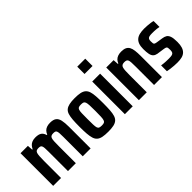

<svg xmlns="http://www.w3.org/2000/svg" viewBox="24 -1428 2121 2121"><g transform="rotate(-45 1084.5 -367.5)"><path d="M48 0V-510H163L167 -447H174Q185 -470 199.5 -485.5Q214 -501 236 -509.5Q258 -518 287 -518Q335 -518 360 -501Q385 -484 395 -447H402Q412 -472 427.5 -487.5Q443 -503 465.5 -510.5Q488 -518 516 -518Q565 -518 590 -499.5Q615 -481 624 -441.5Q633 -402 633 -338V0H510V-303Q510 -339 508.5 -360.5Q507 -382 502 -393Q497 -404 487 -407.5Q477 -411 459 -411Q440 -411 428 -405Q416 -399 410.5 -383.5Q405 -368 403.5 -339Q402 -310 402 -263V0H279V-303Q279 -338 277.5 -359.5Q276 -381 270.5 -392.5Q265 -404 255 -407.5Q245 -411 228 -411Q209 -411 197.5 -405Q186 -399 180.5 -383.5Q175 -368 173 -339Q171 -310 171 -263V0Z M902 8Q850 8 816 1Q782 -6 761.5 -23.5Q741 -41 731.5 -71.5Q722 -102 718.5 -147Q715 -192 715 -255Q715 -319 718.5 -364Q722 -409 731.5 -439Q741 -469 761.5 -486Q782 -503 816 -510.5Q850 -518 902 -518Q952 -518 985.5 -511Q1019 -504 1039.5 -486.5Q1060 -469 1069.5 -439Q1079 -409 1082 -364Q1085 -319 1085 -255Q1085 -192 1082 -147Q1079 -102 1069.5 -71.5Q1060 -41 1039.5 -23.5Q1019 -6 985.5 1Q952 8 902 8ZM900 -91Q923 -91 935.5 -96Q948 -101 954 -117.5Q960 -134 961.5 -167Q963 -200 963 -255Q963 -310 961.5 -343Q960 -376 954 -392.5Q948 -409 935.5 -414Q923 -419 900 -419Q877 -419 864.5 -414Q852 -409 846 -392.5Q840 -376 839 -343.5Q838 -311 838 -255Q838 -200 839 -167Q840 -134 845.5 -117.5Q851 -101 864 -96Q877 -91 900 -91Z M1167 -629V-743H1292V-629ZM1168 0V-510H1291V0Z M1387 0V-510H1502L1506 -447H1513Q1522 -471 1537.5 -486.5Q1553 -502 1575.5 -510Q1598 -518 1628 -518Q1666 -518 1689.5 -507Q1713 -496 1725.5 -473.5Q1738 -451 1742.5 -415.5Q1747 -380 1747 -331V0H1624V-283Q1624 -326 1622.5 -351.5Q1621 -377 1615.5 -389.5Q1610 -402 1599 -406.5Q1588 -411 1569 -411Q1548 -411 1535.5 -403.5Q1523 -396 1518 -378.5Q1513 -361 1511.5 -333Q1510 -305 1510 -263V0Z M1982 8Q1958 8 1931 6Q1904 4 1877.5 0.5Q1851 -3 1832 -7V-98Q1847 -96 1862.5 -94Q1878 -92 1892 -91.5Q1906 -91 1920.5 -90.5Q1935 -90 1948 -90Q1979 -90 1995.5 -94.5Q2012 -99 2018.5 -111.5Q2025 -124 2025 -147Q2025 -169 2023 -180Q2021 -191 2012.5 -196.5Q2004 -202 1983 -205L1893 -218Q1866 -223 1849.5 -238.5Q1833 -254 1826.5 -285Q1820 -316 1820 -365Q1820 -409 1830.5 -438Q1841 -467 1862 -485Q1883 -503 1914.5 -510.5Q1946 -518 1987 -518Q2010 -518 2035 -516Q2060 -514 2082.5 -511Q2105 -508 2120 -503V-411Q2101 -415 2082.5 -417Q2064 -419 2046.5 -419.5Q2029 -420 2011 -420Q1984 -420 1968.5 -416Q1953 -412 1946 -401Q1939 -390 1939 -367Q1939 -346 1941 -335Q1943 -324 1951 -319.5Q1959 -315 1977 -312L2055 -300Q2082 -296 2101.5 -284.5Q2121 -273 2132 -243.5Q2143 -214 2143 -153Q2143 -107 2133 -76Q2123 -45 2103 -26Q2083 -7 2053 0.5Q2023 8 1982 8Z"/></g></svg>

Font: Saira Condensed
Style: Bold
Weight: 700
Width: 3
Designer: Hector Gatti with collaboration of the Omnibus-Type team
Foundry: Omnibus-Type
Version: Version 1.101